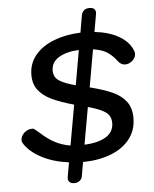

<svg xmlns="http://www.w3.org/2000/svg" viewBox="-61 -880 833 1041"><g transform="rotate(-5 355.5 -359.5)"><path d="M465 -604 429 -400Q505 -381 552 -359.5Q599 -338 625 -303.5Q651 -269 651 -214Q651 -148 613.5 -100Q576 -52 509.5 -26.5Q443 -1 358 0L345 74Q343 90 331 100Q319 110 301 110Q283 110 274 100Q265 90 268 74L282 -5Q200 -15 137 -47.5Q74 -80 44 -125Q36 -136 36 -146Q36 -168 54.5 -186Q73 -204 101 -204Q105 -204 111.5 -199.5Q118 -195 132 -183Q176 -142 215 -122Q254 -102 298 -95L337 -314Q263 -335 217.5 -356.5Q172 -378 146 -411Q120 -444 120 -494Q120 -556 157.5 -601.5Q195 -647 260 -672Q325 -697 405 -700L421 -793Q424 -810 435.5 -819.5Q447 -829 465 -829Q485 -829 493 -818.5Q501 -808 498 -793L481 -697Q557 -689 610.5 -659Q664 -629 684 -583Q690 -571 690 -561Q690 -540 672 -523.5Q654 -507 632 -507Q609 -507 593 -529Q573 -556 545.5 -576Q518 -596 465 -604ZM355 -418 388 -607Q319 -604 278 -578.5Q237 -553 237 -508Q237 -472 265.5 -453Q294 -434 355 -418ZM410 -295 374 -93Q450 -96 492 -122.5Q534 -149 534 -197Q534 -236 505 -256.5Q476 -277 410 -295Z"/></g></svg>

Font: Kodchasan SemiBold
Style: Italic
Weight: 600
Italic angle: -10°
Version: Version 1.000; ttfautohint (v1.6)